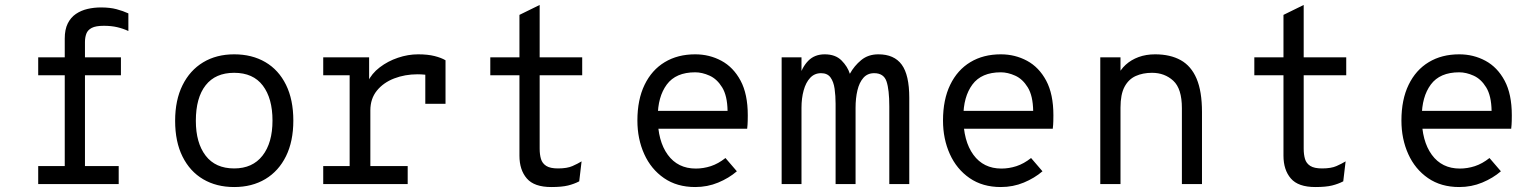

<svg xmlns="http://www.w3.org/2000/svg" viewBox="-20 -742 6200 774"><path d="M241 0V-438.5H134V-511H241V-586.5Q241 -623 253 -647.2Q265 -671.5 286 -685.8Q307 -700 333 -706Q359 -712 387 -712Q423 -712 449.5 -705Q476 -698 497.5 -688V-617Q476 -627 452.2 -632.5Q428.5 -638 398.5 -638Q366 -638 349.8 -629.5Q333.5 -621 328 -606Q322.5 -591 322.5 -572.5V-511H467.5V-438.5H322.5V0ZM134 0V-72.5H458.5V0Z M924 12Q852.5 12 799 -19.5Q745.5 -51 715.8 -110.8Q686 -170.5 686 -255Q686 -338.5 715.8 -398.5Q745.5 -458.5 799 -490.8Q852.5 -523 924 -523Q996 -523 1049.8 -491.5Q1103.5 -460 1133 -400Q1162.5 -340 1162.5 -256Q1162.5 -172.5 1133 -112.5Q1103.5 -52.5 1049.8 -20.2Q996 12 924 12ZM924 -63Q998 -63 1038.2 -114.5Q1078.5 -166 1078.5 -256Q1078.5 -345.5 1039.5 -397Q1000.5 -448.5 924 -448.5Q848.5 -448.5 809 -398.2Q769.5 -348 769.5 -255Q769.5 -166 809 -114.5Q848.5 -63 924 -63Z M1283 0V-72.5H1389.5V-438.5H1283V-511H1468V-396.5L1462 -411Q1478 -445.5 1510.8 -470.5Q1543.5 -495.5 1584.2 -509.2Q1625 -523 1665.5 -523Q1704.5 -523 1732 -516Q1759.5 -509 1776 -499V-323.5H1694.5V-475L1719.5 -436Q1707 -439.5 1692.8 -441Q1678.5 -442.5 1663 -442.5Q1612.5 -442.5 1569 -425.8Q1525.5 -409 1499.2 -376.5Q1473 -344 1473 -297V-72.5H1623.5V0Z M2202.5 12Q2133.5 12 2103.8 -22.5Q2074 -57 2074 -114.5V-438.5H1956.5V-511H2074V-682L2155.5 -722V-511H2327V-438.5H2155.5V-142.5Q2155.5 -119 2160.8 -101.2Q2166 -83.5 2182 -73.2Q2198 -63 2229.5 -63Q2266 -63 2287.5 -72.5Q2309 -82 2324.5 -91.5L2315 -11Q2295 -0.5 2269.8 5.8Q2244.5 12 2202.5 12Z M2782.5 12Q2709 12 2656.8 -24Q2604.5 -60 2577 -121Q2549.5 -182 2549.5 -256Q2549.5 -340.5 2578.5 -400.2Q2607.5 -460 2659.8 -491.5Q2712 -523 2782.5 -523Q2840 -523 2888.2 -497Q2936.5 -471 2965.5 -416.8Q2994.5 -362.5 2994.5 -277.5Q2994.5 -268 2994.2 -254.2Q2994 -240.5 2992 -223H2613.5V-295H2913Q2912 -356 2891.2 -389.8Q2870.5 -423.5 2840.5 -437Q2810.5 -450.5 2782.5 -450.5Q2704.5 -450.5 2668 -401.2Q2631.5 -352 2631.5 -269.5Q2631.5 -173.5 2672 -118Q2712.5 -62.5 2785 -62.5Q2815.5 -62.5 2845.5 -72.2Q2875.5 -82 2904.5 -105L2950.5 -51.5Q2918.5 -24 2875.2 -6Q2832 12 2782.5 12Z M3131 0V-511H3211V-416.5L3199 -424.5Q3213 -471.5 3238.5 -497.2Q3264 -523 3304.5 -523Q3348 -523 3372.5 -498.2Q3397 -473.5 3406 -444.5Q3423.5 -476.5 3451.8 -499.8Q3480 -523 3521 -523Q3584.5 -523 3615 -481.5Q3645.5 -440 3645.5 -348V0H3565V-313Q3565 -380.5 3553.8 -413.8Q3542.5 -447 3504 -447Q3477 -447 3460.5 -428.2Q3444 -409.5 3436.5 -377.8Q3429 -346 3429 -307.5V0H3348.5V-323.5Q3348.5 -356 3344.5 -384.2Q3340.5 -412.5 3328 -429.8Q3315.5 -447 3290 -447Q3263.5 -447 3246 -428.2Q3228.5 -409.5 3219.8 -377.8Q3211 -346 3211 -307.5V0Z M4014.5 12Q3941 12 3888.8 -24Q3836.5 -60 3809 -121Q3781.5 -182 3781.5 -256Q3781.5 -340.5 3810.5 -400.2Q3839.5 -460 3891.8 -491.5Q3944 -523 4014.5 -523Q4072 -523 4120.2 -497Q4168.5 -471 4197.5 -416.8Q4226.5 -362.5 4226.5 -277.5Q4226.5 -268 4226.2 -254.2Q4226 -240.5 4224 -223H3845.5V-295H4145Q4144 -356 4123.2 -389.8Q4102.5 -423.5 4072.5 -437Q4042.5 -450.5 4014.5 -450.5Q3936.5 -450.5 3900 -401.2Q3863.5 -352 3863.5 -269.5Q3863.5 -173.5 3904 -118Q3944.5 -62.5 4017 -62.5Q4047.5 -62.5 4077.5 -72.2Q4107.5 -82 4136.5 -105L4182.5 -51.5Q4150.5 -24 4107.2 -6Q4064 12 4014.5 12Z M4415.5 0V-511H4497V-415.5L4484 -433Q4496 -461 4518 -481Q4540 -501 4570 -512Q4600 -523 4636.5 -523Q4697.5 -523 4739.8 -499.5Q4782 -476 4803.8 -424.8Q4825.5 -373.5 4825.5 -290.5V0H4744.5V-306Q4744.5 -384.5 4709.8 -416.5Q4675 -448.5 4624 -448.5Q4587 -448.5 4558.2 -435.5Q4529.5 -422.5 4513.2 -392Q4497 -361.5 4497 -308V0Z M5282.5 12Q5213.5 12 5183.8 -22.5Q5154 -57 5154 -114.5V-438.5H5036.5V-511H5154V-682L5235.5 -722V-511H5407V-438.5H5235.5V-142.5Q5235.5 -119 5240.8 -101.2Q5246 -83.5 5262 -73.2Q5278 -63 5309.5 -63Q5346 -63 5367.5 -72.5Q5389 -82 5404.5 -91.5L5395 -11Q5375 -0.5 5349.8 5.8Q5324.5 12 5282.5 12Z M5862.5 12Q5789 12 5736.8 -24Q5684.5 -60 5657 -121Q5629.5 -182 5629.5 -256Q5629.5 -340.5 5658.5 -400.2Q5687.5 -460 5739.8 -491.5Q5792 -523 5862.5 -523Q5920 -523 5968.2 -497Q6016.5 -471 6045.5 -416.8Q6074.5 -362.5 6074.5 -277.5Q6074.5 -268 6074.2 -254.2Q6074 -240.5 6072 -223H5693.5V-295H5993Q5992 -356 5971.2 -389.8Q5950.5 -423.5 5920.5 -437Q5890.5 -450.5 5862.5 -450.5Q5784.5 -450.5 5748 -401.2Q5711.5 -352 5711.5 -269.5Q5711.5 -173.5 5752 -118Q5792.5 -62.5 5865 -62.5Q5895.5 -62.5 5925.5 -72.2Q5955.5 -82 5984.5 -105L6030.5 -51.5Q5998.5 -24 5955.2 -6Q5912 12 5862.5 12Z"/></svg>

Font: Overpass Mono Light
Style: Regular
Weight: 400
Monospace: yes
Version: Version 4.000